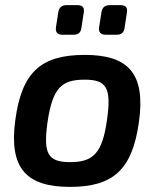

<svg xmlns="http://www.w3.org/2000/svg" viewBox="-20 -719 617 752"><path d="M281 -699H243C221 -699 211 -690 208 -669L199 -611C197 -591 206 -583 226 -583H268C287 -583 297 -592 299 -611L308 -669C311 -689 305 -699 281 -699ZM450 -699H412C390 -699 380 -690 377 -669L368 -611C366 -591 375 -583 395 -583H437C456 -583 466 -592 468 -611L477 -669C480 -689 474 -699 450 -699ZM312 -504C138 -504 65 -434 40 -249C14 -59 84 13 254 13C424 13 498 -55 524 -240C551 -430 484 -504 312 -504ZM312 -407C398 -407 417 -374 399 -249C381 -121 347 -84 255 -84C167 -84 149 -117 166 -240C186 -375 221 -407 312 -407Z"/></svg>

Font: Exo 2 Semi Bold
Style: Italic
Weight: 600
Italic angle: -8°
Designer: Natanael Gama
Version: Version 1.001;PS 001.001;hotconv 1.0.88;makeotf.lib2.5.64775